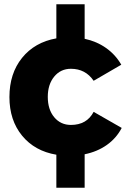

<svg xmlns="http://www.w3.org/2000/svg" viewBox="-20 -721 640 896"><path d="M375 -1V155H243V1Q142 -16 83 -88Q24 -160 24 -268Q24 -378 83 -451Q142 -524 243 -542V-701H375V-540Q431 -528 475 -497Q519 -466 546 -419L417 -344Q379 -400 311 -400Q263 -400 233 -363.5Q203 -327 203 -269Q203 -210 233 -174Q263 -138 311 -138Q385 -138 417 -199L548 -124Q523 -76 478.5 -44.5Q434 -13 375 -1Z"/></svg>

Font: Gontserrat
Style: Bold
Weight: 700
Designer: Julieta Ulanovsky
Foundry: Julieta Ulanovsky
Version: Version 6.001